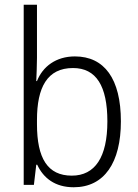

<svg xmlns="http://www.w3.org/2000/svg" viewBox="-20 -780 582 810"><path d="M136 -536V-760H80V0H123L133 -85H137C163 -29 212 10 291 10C420 10 490 -94 490 -268C490 -448 420 -542 296 -542C216 -542 160 -499 136 -438H133C134 -464 136 -504 136 -536ZM288 -493C386 -493 433 -417 433 -268C433 -117 381 -39 283 -39C181 -39 136 -112 136 -256V-274C136 -411 179 -493 288 -493Z"/></svg>

Font: Noto Sans Malayalam SemiCondensed Light
Style: Regular
Weight: 300
Width: 4
Designer: Jelle Bosma - Monotype Design Team
Foundry: Monotype Imaging Inc.
Version: Version 2.104